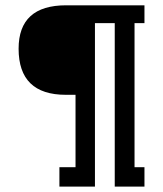

<svg xmlns="http://www.w3.org/2000/svg" viewBox="-20 -690 603 710"><path d="M48.8 -509.8Q48.8 -670.4 224.6 -670.4H514.2V-604.5H477.5V-71.8H514.2V0H404.3V-604.5H331.1V0H199.7V-71.8H259.3V-339.4H223.6Q48.8 -339.4 48.8 -509.8Z"/></svg>

Font: Eligible
Style: Regular
Weight: 500
Version: Version 1.1